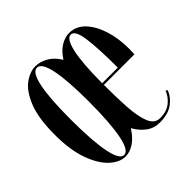

<svg xmlns="http://www.w3.org/2000/svg" viewBox="-142 -661 808 808"><g transform="rotate(-45 262.5 -257.0)"><path d="M170.5 11Q135.5 11 101.8 -20.2Q68 -51.5 46 -112.8Q24 -174 24 -263.5Q24 -361.5 46.8 -419Q69.5 -476.5 103.2 -501.5Q137 -526.5 170.5 -526.5Q196.5 -526.5 224 -511.5Q251.5 -496.5 273 -462Q293.5 -494 318.8 -509.5Q344 -525 369.5 -525Q410 -525 439.5 -494.2Q469 -463.5 485.2 -412.5Q501.5 -361.5 501.5 -301Q501.5 -282.5 500.5 -267H318.5V-266.5Q318.5 -193.5 322.2 -133Q326 -72.5 340.5 -36.5Q355 -0.5 387.5 -0.5Q428 -0.5 452.2 -21Q476.5 -41.5 485 -66.5L493 -61Q482 -31.5 452.8 -9.8Q423.5 12 373.5 12Q339.5 12 313.8 -7Q288 -26 270 -58Q249 -24 223 -6.5Q197 11 170.5 11ZM170.5 2Q197.5 2 211 -67.2Q224.5 -136.5 224.5 -263.5Q224.5 -388 211 -452.8Q197.5 -517.5 170.5 -517.5Q144 -517.5 130.5 -452.8Q117 -388 117 -263.5Q117 -136.5 130.5 -67.2Q144 2 170.5 2ZM369.5 -515.5Q346 -515.5 332.5 -456.8Q319 -398 318.5 -277H411.5Q411.5 -390 403 -452.8Q394.5 -515.5 369.5 -515.5Z"/></g></svg>

Font: Imbue 100pt Medium
Style: Regular
Weight: 500
Designer: Tyler Finck
Foundry: Etcetera Type Company
Version: Version 1.102; ttfautohint (v1.8.3)